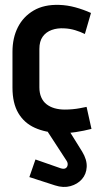

<svg xmlns="http://www.w3.org/2000/svg" viewBox="-20 -532 417 785"><path d="M170 -6V-1L252 125Q258 134 256.5 143Q255 152 248 156Q241 160 228 156L125 120L100 192L205 226Q239 237 268 229Q297 221 315 200.5Q333 180 334.5 150.5Q336 121 316 88L260 -2V-6ZM327 -393 352 -479Q321 -493 288 -502Q255 -511 222 -512Q160 -514 117.5 -489Q75 -464 53 -420.5Q31 -377 31 -320V-174Q31 -110 55 -69.5Q79 -29 122.5 -9.5Q166 10 223 12Q257 13 290 8Q323 3 354 -5L334 -95Q334 -95 326.5 -93.5Q319 -92 306 -89.5Q293 -87 277 -85.5Q261 -84 245 -84Q222 -84 203 -89.5Q184 -95 170 -106Q156 -117 148.5 -134.5Q141 -152 141 -175V-332Q141 -363 154.5 -382Q168 -401 191.5 -409.5Q215 -418 244 -416Q266 -415 287.5 -408.5Q309 -402 327 -393Z"/></svg>

Font: Advent Pro
Style: Regular
Weight: 400
Designer: VivaRado, Andreas Kalpakidis
Foundry: VivaRado, Andreas Kalpakidis
Version: Version 3.000